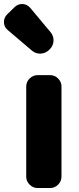

<svg xmlns="http://www.w3.org/2000/svg" viewBox="-59 -948 399 968"><path d="M130.9 0Q107.4 0 90.3 -17.1Q73.2 -34.2 73.2 -57.6V-511.7Q73.2 -535.2 90.3 -552.2Q107.4 -569.3 130.9 -569.3H193.4Q216.8 -569.3 233.9 -552.2Q251 -535.2 251 -511.7V-57.6Q251 -34.2 233.9 -17.1Q216.8 0 193.4 0ZM187.5 -695.3Q169.9 -678.7 145.5 -677.7Q144.5 -677.7 142.6 -677.7Q120.1 -677.7 102.5 -692.4L-20.5 -796.9Q-39.1 -812.5 -39.1 -836.9Q-39.1 -859.4 -23.4 -875L14.6 -912.1Q30.3 -927.7 51.8 -927.7Q52.7 -927.7 54.7 -927.7Q77.1 -926.8 92.8 -909.2L196.3 -785.2Q210.9 -767.6 210.9 -745.1Q210.9 -718.8 192.4 -700.2Z"/></svg>

Font: Gen Jyuu Gothic Heavy
Style: Bold
Weight: 900
Designer: [Source Han Sans]
Ryoko NISHIZUKA  (kana & ideographs); Paul D. Hunt (Latin, Greek & Cyrillic); Wenlong ZHANG  (bopomofo
Version: Version 1.002.20150607